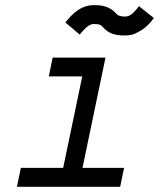

<svg xmlns="http://www.w3.org/2000/svg" viewBox="-20 -722 640 742"><path d="M444.3 0H45.4L60.5 -73.2H224.1L297.9 -426.8H168.5L183.6 -499.5H387.7L298.8 -73.2H459.5ZM243.2 -647.9Q289.1 -702.1 340.8 -702.1H348.6Q397.9 -702.1 425.8 -672.9L434.1 -664.1Q435.1 -663.1 443.4 -660.6Q451.7 -658.2 457 -658.2H465.3Q485.4 -658.2 507.8 -686.5L517.1 -698.2L574.7 -652.3L565.4 -640.6Q546.9 -617.2 523.4 -603.5Q500 -589.8 487.8 -587.4Q475.6 -585 465.3 -585H457Q408.7 -585 382.8 -611.8L373.5 -621.6Q366.2 -628.9 348.6 -628.9H340.8Q322.8 -628.9 298.8 -601.1L288.1 -588.4L232.4 -635.3Z"/></svg>

Font: Anka/Coder
Style: Italic
Weight: 400
Italic angle: -12°
Monospace: yes
Version: Version 001.100